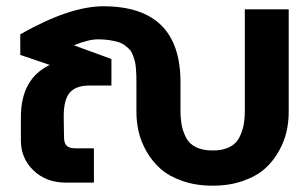

<svg xmlns="http://www.w3.org/2000/svg" viewBox="-20 -585 973 615"><path d="M558.1 -321.8V-232.9Q558.1 -205.1 562 -184.3Q565.9 -163.6 576.2 -143.8Q586.4 -124 607.9 -113.5Q629.4 -103 661.1 -103Q692.9 -103 714.4 -113.5Q735.8 -124 746.1 -143.8Q756.3 -163.6 760.3 -184.3Q764.2 -205.1 764.2 -232.9V-555.2H904.8V-226.1Q904.8 -194.3 897.7 -163.1Q890.6 -131.8 872.8 -100.1Q855 -68.4 828.1 -44.4Q801.3 -20.5 758.1 -5.4Q714.8 9.8 661.1 9.8Q607.4 9.8 564.2 -5.4Q521 -20.5 494.1 -44.4Q467.3 -68.4 449.2 -100.1Q431.2 -131.8 424.1 -163.1Q417 -194.3 417 -226.1V-317.9Q417 -334 416.7 -343.5Q416.5 -353 415.3 -366.9Q414.1 -380.9 411.9 -389.2Q409.7 -397.5 405.5 -408.7Q401.4 -419.9 395.3 -426.3Q389.2 -432.6 379.9 -439.7Q370.6 -446.8 358.4 -450.4Q346.2 -454.1 330.1 -456.5Q314 -459 293.9 -459Q263.2 -459 216.8 -439.9L336.9 -396V-311H266.1Q222.7 -311 203.1 -287.8Q183.6 -264.6 184.1 -210L185.1 -145Q185.1 -126.5 193.6 -118.2Q202.1 -109.9 222.2 -109.9H280.8V0H190.9Q128.4 0 87.6 -38.8Q46.9 -77.6 46.9 -134.8V-210Q46.9 -332.5 139.2 -377L44.9 -409.2V-475.1Q203.1 -564.9 311 -564.9Q558.1 -564.9 558.1 -321.8Z"/></svg>

Font: LT Superior
Style: Bold
Weight: 400
Designer: Daniel Lyons
Foundry: LyonsType
Version: Version 1.000